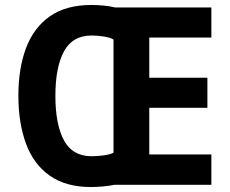

<svg xmlns="http://www.w3.org/2000/svg" viewBox="-20 -744 926 773"><path d="M348 -724Q372 -724 398 -721.5Q424 -719 443 -714H831V-593H581V-431H815V-310H581V-122H831V0H441Q422 4 396 6.5Q370 9 346 9Q245 9 180 -37Q115 -83 84.5 -166Q54 -249 54 -359Q54 -469 85 -551Q116 -633 181 -678.5Q246 -724 348 -724ZM349 -601Q272 -601 237.5 -537Q203 -473 203 -358Q203 -243 237.5 -179Q272 -115 349 -115Q372 -115 397.5 -118.5Q423 -122 437 -129V-585Q423 -593 398 -597Q373 -601 349 -601Z"/></svg>

Font: Noto Sans Sinhala SemiCondensed
Style: Bold
Weight: 700
Width: 4
Designer: Jelle Bosma - Monotype Design Team
Foundry: Monotype Imaging Inc.
Version: Version 2.006; ttfautohint (v1.8.4.7-5d5b)